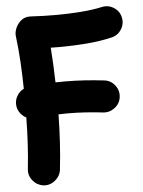

<svg xmlns="http://www.w3.org/2000/svg" viewBox="-56 -772 664 890"><g transform="rotate(-5 276.5 -327.0)"><path d="M16.6 -303.7Q13.7 -327.6 25.4 -348.6Q37.1 -369.6 58.1 -379.9Q57.1 -445.3 53.7 -504.6Q50.3 -564 42.5 -627.4Q40.5 -643.1 48.8 -663.3Q57.1 -683.6 75.4 -698.2Q93.8 -712.9 120.6 -710.9Q149.9 -709 179.9 -708.3Q210 -707.5 239.7 -707.5Q294.9 -707.5 352.1 -711.9Q409.2 -716.3 450.7 -725.6Q481 -732.4 507.1 -716.1Q533.2 -699.7 539.6 -669.9Q546.4 -640.1 530 -614Q513.7 -587.9 483.9 -581.1Q427.7 -567.9 364.3 -563Q300.8 -558.1 239.7 -558.1Q229.5 -558.1 219.2 -558.3Q209 -558.6 199.2 -558.6Q202.1 -518.1 204.1 -478Q206.1 -438 207 -396.5Q229 -397 251 -397Q296.9 -397 342.3 -394Q387.7 -391.1 433.1 -385.7Q463.4 -382.3 482.4 -357.7Q501.5 -333 497.6 -302.7Q494.1 -272.9 469.5 -253.9Q444.8 -234.9 414.6 -238.3Q373.5 -243.2 332.5 -245.8Q291.5 -248.5 251 -248.5Q230 -248.5 208 -247.6Q206.1 -112.8 192.4 7.8Q189 37.6 164.6 57.6Q140.1 77.6 109.9 74.2Q80.1 70.3 60.5 46.4Q41 22.5 44.4 -7.8Q56.6 -117.7 58.1 -246.1Q42 -254.4 30.5 -269.5Q19 -284.7 16.6 -303.7Z"/></g></svg>

Font: Mikhak ExtraBold
Style: Regular
Weight: 800
Designer: Amin Abedi
Version: Version 3.3